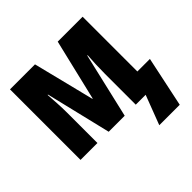

<svg xmlns="http://www.w3.org/2000/svg" viewBox="-224 -932 1374 1374"><g transform="rotate(-45 463.0 -245.5)"><path d="M346 0H508L623 -494H627Q624 -456 622 -406.5Q620 -357 620 -311V0H720L635 223H842L923 -160H796V-714H544L433 -249H430L314 -714H61V0H232V-308Q232 -354 229 -405Q226 -456 223 -495H227Z"/></g></svg>

Font: Noto Sans Display SemiCondensed Black
Style: Regular
Weight: 900
Width: 4
Designer: Monotype Design Team
Foundry: Monotype Imaging Inc.
Version: Version 1.900